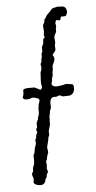

<svg xmlns="http://www.w3.org/2000/svg" viewBox="-55 -802 420 837"><g transform="rotate(-5 155.5 -383.5)"><path d="M128.9 -455.1 130.9 -488.8Q139.6 -506.3 133.8 -524.4L139.2 -535.6V-545.9Q139.2 -546.9 142.1 -554.2V-568.8L146 -578.1Q147 -582 146.5 -589.4Q146 -596.7 147 -599.6Q147.9 -602.5 150.9 -607.4Q153.8 -611.8 153.8 -615.2L154.8 -631.8L162.1 -640.1Q162.1 -642.1 159.2 -647.9L161.1 -666L159.2 -692.9L167 -707V-712.4Q167 -715.8 168 -716.8Q168.9 -717.8 170.9 -720.7Q172.9 -723.6 173.8 -724.1Q174.8 -725.1 176.8 -730Q178.7 -734.9 187.5 -742.7Q195.8 -750.5 200.2 -756.3Q205.1 -761.7 207.5 -762.7Q210 -763.7 212.9 -764.2Q215.8 -764.2 215.8 -765.1L231 -768.1L238.8 -767.1H246.6Q260.7 -767.6 266.1 -755.9Q271 -744.1 267.1 -734.4Q263.7 -724.6 259.8 -724.1Q255.9 -723.1 248.5 -723.6Q241.2 -724.1 240.2 -722.7Q239.3 -721.7 238.3 -715.8Q237.3 -710 234.9 -708Q231.9 -707 225.1 -709.5Q218.3 -711.9 216.8 -706.1Q212.4 -698.7 214.8 -691.9Q217.3 -684.6 215.3 -679.7Q213.9 -675.3 213.9 -670.4V-659.2Q212.9 -656.2 208 -647.9Q203.1 -639.6 204.6 -628.9Q206.1 -618.2 206.1 -615.2L203.1 -599.1L204.1 -588.4V-583Q204.1 -577.1 197.3 -570.3Q190.4 -563 189.9 -560.1L194.8 -550.8Q198.7 -542.5 192.4 -528.8Q186 -515.1 185.5 -512.7Q185.1 -510.3 185.1 -496.1L183.1 -485.8Q182.1 -483.9 182.6 -477.5Q183.1 -471.2 182.1 -469.2L178.2 -458Q177.2 -456.1 177.7 -451.7Q178.2 -447.3 175.8 -441.9Q173.3 -436.5 174.8 -432.1Q180.7 -414.1 235.4 -428.7Q240.2 -429.7 248 -427.7Q256.8 -425.8 261.2 -425.8Q271.5 -425.8 270 -404.8Q268.1 -383.8 251 -377.9Q251 -377 240.2 -377L228 -376.5Q215.8 -376 215.8 -377L207 -381.8Q202.1 -382.8 189.9 -377Q188 -377 182.1 -377.4Q168 -378.4 163.6 -363.3Q161.1 -355 162.1 -346.7Q163.1 -338.4 162.1 -329.1L157.2 -318.8Q156.2 -314.9 155.8 -309.1Q155.3 -303.2 153.3 -296.9Q151.9 -290 152.3 -287.6Q152.8 -285.2 153.3 -284.2Q153.8 -283.2 152.8 -280.3Q151.9 -277.3 151.9 -272.9V-258.8L144 -230Q144 -227.1 144.5 -220.7Q145 -213.9 144 -211.9Q143.1 -210 141.1 -205.6Q139.2 -201.2 139.2 -196.8Q139.2 -192.9 138.2 -190.9L130.9 -161.1L133.8 -139.2L127 -119.1Q126 -117.2 126 -113.3V-108.9Q121.1 -104 121.1 -97.2Q124.5 -85 121.1 -69.8L125 -57.1Q126 -53.7 122.6 -48.8Q118.2 -42 118.2 -37.6V-33.2L110.8 -21V-17.6Q110.8 -15.1 109.9 -14.2Q101.6 7.3 71.3 -2.4Q55.7 -7.3 59.6 -21.5Q61 -26.9 61 -28.8L57.1 -40Q53.2 -52.2 57.6 -56.6Q62 -61 61.5 -68.4Q60.5 -76.7 65.4 -86.4Q69.8 -96.2 69.3 -111.3Q68.8 -126 68.8 -129.4Q68.8 -132.8 71.3 -136.7Q73.2 -140.6 74.2 -143.1Q75.2 -146 75.7 -152.8Q76.7 -163.6 82 -174.8Q84 -182.6 84 -185.1L82 -196.8Q82.5 -197.3 86.9 -206.1Q86.9 -218.8 94.2 -230L89.8 -241.2Q89.8 -244.6 95.2 -252Q95.2 -254.9 94.7 -262.7Q94.2 -270.5 95.7 -274.4Q97.2 -278.3 100.1 -282.7Q103 -287.1 102.5 -290.5Q102.1 -294.9 105.5 -301.8Q108.9 -308.6 108.4 -319.8Q107.9 -331.1 107.9 -334L109.9 -340.8V-350.1Q118.2 -367.2 114.7 -372.6Q111.3 -377.9 106 -377.9Q90.8 -383.8 83 -381.8Q74.2 -377 60.1 -377Q45.9 -377 43.9 -387.2Q48.8 -397.5 48.8 -407.2V-418Q50.8 -425.8 73.7 -425.8H99.1L122.1 -414.1Q127.9 -413.1 130.9 -421.9Q131.8 -423.8 131.3 -426.3Q130.9 -428.7 130.9 -430.7L128.9 -439Z"/></g></svg>

Font: AntiqueNobleLightItalic
Style: LightItalic
Weight: 400
Version: Version 001.000